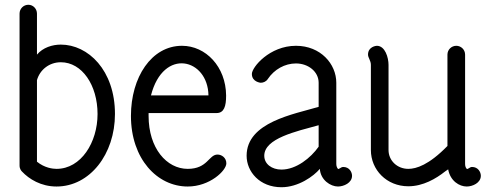

<svg xmlns="http://www.w3.org/2000/svg" viewBox="-20 -773 2061 805"><path d="M462 -295C462 -479 349 -586 235 -586C200 -586 160 -574 135 -544V-716C135 -736 119 -753 99 -753C78 -753 62 -736 62 -716V-79C62 -64 70 -56 72 -54C102 -22 152 9 217 9C357 9 462 -127 462 -295ZM235 -512C324 -512 389 -416 389 -295C389 -176 320 -65 217 -65C201 -65 167 -69 135 -95V-437C147 -480 186 -512 235 -512Z M854 -373H613C665 -576 852 -527 854 -373ZM929 -88C929 -112 909 -125 892 -125C855 -125 851 -65 767 -65C679 -65 603 -151 603 -287C603 -291 603 -295 603 -299H888C920 -299 928 -329 928 -371V-373C927 -493 843 -581 743 -581C615 -581 529 -449 529 -287C529 -107 639 9 767 9C860 9 929 -58 929 -88Z M1316 -248V-158C1283 -111 1222 -62 1160 -62C1120 -62 1088 -85 1088 -120C1088 -193 1222 -222 1316 -248ZM1036 -463C1036 -429 1073 -426 1073 -426C1085 -426 1097 -432 1103 -442C1130 -482 1174 -507 1221 -507C1272 -507 1316 -473 1316 -426V-325C1212 -294 1014 -261 1014 -120C1014 -53 1069 12 1160 12C1231 12 1295 -34 1321 -65C1324 -18 1366 9 1397 9C1421 9 1456 -6 1456 -36C1456 -51 1445 -73 1419 -73C1409 -73 1401 -62 1397 -65C1397 -66 1390 -70 1390 -87V-426C1390 -505 1324 -581 1221 -581C1110 -581 1036 -491 1036 -463Z M1692 -65C1645 -65 1609 -100 1609 -144V-501C1609 -531 1595 -581 1560 -581C1558 -581 1523 -578 1523 -544C1523 -531 1535 -519 1535 -501V-144C1535 -61 1601 8 1692 8C1754 8 1808 -24 1846 -54L1859 -63C1868 -14 1906 9 1937 9C1961 9 1996 -6 1996 -36C1996 -51 1985 -73 1959 -73C1949 -73 1942 -62 1937 -65C1937 -66 1930 -69 1930 -87V-88V-544C1930 -565 1913 -581 1893 -581C1873 -581 1856 -565 1856 -544V-161C1778 -81 1725 -65 1692 -65Z"/></svg>

Font: LS
Style: Regular
Weight: 400
Designer: BSozoo
Foundry: BSozoo
Version: Version 001.000